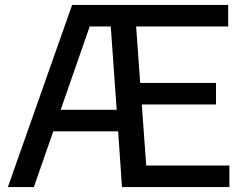

<svg xmlns="http://www.w3.org/2000/svg" viewBox="-20 -760 988 780"><path d="M12 0 273 -740H907V-652.5H533L549.5 -423H857.5V-335.5H556L574 -87.5H912V0H475.5L460 -226.5H196.5L117.5 0ZM344.5 -652.5 226.5 -314H454L430 -652.5Z"/></svg>

Font: Encode Sans Md
Style: Regular
Weight: 500
Designer: Multiple Designers
Foundry: Impallari Type
Version: Version 3.002; ttfautohint (v1.8.3) -l 8 -r 50 -G 200 -x 14 